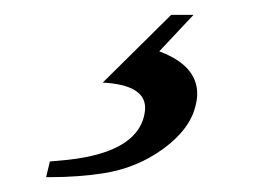

<svg xmlns="http://www.w3.org/2000/svg" viewBox="-20 -27 373 258"><path d="M210 -7H240L194 42Q245 61 245 99Q245 106 243 114Q236 146 200 172.5Q164 199 118 206Q84 211 50 211H42L47 190Q47 190 47 190Q47 190 58 189Q163 181 174 127Q175 122 175 118Q175 87 118 84Z"/></svg>

Font: New Athena Unicode
Style: Italic
Weight: 400
Designer: J. Rusten 1997; rev. by R. Hancock 2001, 2002, rev. by D. Mastronarde 2002-2019
Foundry: Society for Classical Studies (formerly American Philological Association)
Version: Version 5.008